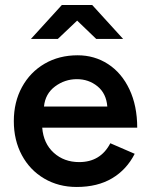

<svg xmlns="http://www.w3.org/2000/svg" viewBox="-20 -732 591 764"><path d="M35 -250Q35 -326 67.5 -385.5Q100 -445 157.5 -478.5Q215 -512 289 -512Q356 -512 410 -477Q464 -442 495 -376.5Q526 -311 526 -224H148Q153 -161 194 -124Q235 -87 295 -87Q380 -87 419 -162L516 -120Q484 -57 426 -22.5Q368 12 285 12Q213 12 156 -21.5Q99 -55 67 -114.5Q35 -174 35 -250ZM407 -308Q403 -360 368 -388.5Q333 -417 286 -417Q238 -417 199 -388Q160 -359 155 -308ZM287 -650 210 -577H103L226 -712H347L470 -577H363Z"/></svg>

Font: Oak Sans SemiBold
Style: Regular
Weight: 600
Designer: Erik Kennedy, Walven
Foundry: Erik Kennedy, Walven
Version: Version 1.000